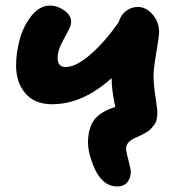

<svg xmlns="http://www.w3.org/2000/svg" viewBox="-20 -487 651 693"><path d="M168 -110.8Q105 -110.8 71.5 -150.1Q38.1 -189.5 38.1 -250Q38.1 -299.3 52.2 -348.1Q66.4 -397 95.2 -431.9Q124 -466.8 160.2 -466.8Q187.5 -466.8 212.2 -449.2Q236.8 -431.6 236.8 -408.2Q236.8 -394 224.6 -372.6Q212.4 -351.1 200.2 -325.9Q188 -300.8 188 -277.8Q188 -245.1 216.8 -245.1Q255.4 -245.1 309.1 -292.7Q362.8 -340.3 408.2 -407.2Q416.5 -433.6 435.3 -447.8Q454.1 -461.9 478 -461.9Q506.8 -461.9 530.5 -435.1Q554.2 -408.2 554.2 -371.1Q554.2 -355.5 544.2 -297.1Q534.2 -238.8 534.2 -214.8Q534.2 -183.6 541 -138.4Q547.9 -93.3 547.9 -79.1Q547.9 -65.9 545.2 -54.9Q542.5 -43.9 535.6 -35.2Q528.8 -26.4 523.7 -20.8Q518.6 -15.1 506.1 -8.1Q493.7 -1 488 1.7Q482.4 4.4 466.8 11.2Q435.1 25.4 435.1 49.8Q435.1 60.5 443.6 92Q452.1 123.5 452.1 132.8Q452.1 155.3 439.7 170.7Q427.2 186 402.8 186Q335.9 186 305.2 76.2Q294.9 43 298.6 6.6Q302.2 -29.8 319.8 -54.2Q341.8 -83.5 396 -101.1Q382.8 -163.1 382.8 -205.1Q278.8 -110.8 168 -110.8Z"/></svg>

Font: Shantell Sans Irregular Bouncy
Style: Bold
Weight: 700
Designer: Stephen Nixon, Anya Danilova, Shantell Martin
Foundry: Arrow Type
Version: Version 1.006;[9816181b4]